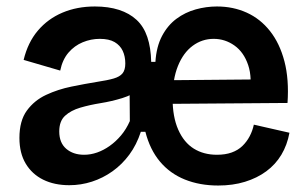

<svg xmlns="http://www.w3.org/2000/svg" viewBox="-20 -558 950 593"><path d="M194 14Q148 14 113.5 -3Q79 -20 59.5 -52.5Q40 -85 40 -132Q40 -185 63 -216.5Q86 -248 122.5 -265Q159 -282 200.5 -290.5Q242 -299 279 -305Q312 -310 331 -315.5Q350 -321 358.5 -331.5Q367 -342 367 -362Q367 -384 359 -401Q351 -418 334 -428Q317 -438 288 -438Q261 -438 235.5 -427.5Q210 -417 191.5 -395.5Q173 -374 166 -340L53 -373Q66 -427 97 -463.5Q128 -500 173 -519Q218 -538 273 -538Q315 -538 347.5 -527.5Q380 -517 402 -496.5Q424 -476 435 -443.5Q446 -411 447 -367H460Q463 -414 480.5 -447Q498 -480 525 -500Q552 -520 584.5 -529Q617 -538 650 -538Q700 -538 742 -519Q784 -500 814 -462Q844 -424 858.5 -368.5Q873 -313 868 -240L472 -237V-310L811 -313L750 -258Q760 -317 746.5 -357Q733 -397 704 -417.5Q675 -438 640 -438Q604 -438 575 -416.5Q546 -395 529.5 -354Q513 -313 513 -255Q513 -197 530.5 -157.5Q548 -118 578.5 -99Q609 -80 650 -80Q676 -80 695.5 -87Q715 -94 728.5 -107Q742 -120 751 -137Q760 -154 764 -173L874 -148Q867 -110 849 -80Q831 -50 802.5 -29Q774 -8 736.5 3.5Q699 15 654 15Q597 15 551 -3.5Q505 -22 474 -59Q443 -96 429 -151H415Q402 -111 379.5 -80.5Q357 -50 327.5 -29Q298 -8 264 3Q230 14 194 14ZM240 -80Q260 -80 280 -87Q300 -94 319 -107.5Q338 -121 354 -140Q370 -159 381 -184L380 -318L414 -284Q390 -265 357.5 -255Q325 -245 291 -239.5Q257 -234 228 -225.5Q199 -217 181 -200.5Q163 -184 163 -152Q163 -117 184.5 -98.5Q206 -80 240 -80Z"/></svg>

Font: Bricolage Grotesque 48pt Condensed ExtraBold SemiBold
Style: Regular
Weight: 600
Version: Version 1.000;gftools[0.9.30]